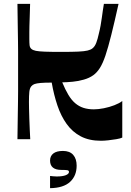

<svg xmlns="http://www.w3.org/2000/svg" viewBox="-20 -720 680 993"><path d="M70.2 0Q71.2 -72 71.9 -118Q72.6 -164 73.1 -194.5Q73.6 -225 73.6 -247.5Q73.6 -270 73.6 -293.5Q73.6 -317 73.6 -350Q73.6 -383 73.6 -406.5Q73.6 -430 73.6 -452.5Q73.6 -475 73.1 -505.5Q72.6 -536 71.9 -582Q71.2 -628 70.2 -700H135.7Q134.7 -660.2 133.7 -633.4Q132.7 -606.6 132.2 -587.6Q131.7 -568.7 131.7 -552.8Q131.7 -537 131.7 -519.3Q131.7 -497.7 133 -485.9Q134.4 -474 142.4 -467Q150.1 -460.3 165.4 -457.1Q180.8 -454 212 -452.8Q243.2 -451.6 297.2 -451.6Q353.3 -451.6 384.9 -453.1Q416.6 -454.6 433 -458.6Q449.4 -462.6 458.4 -470Q470.7 -479.6 478 -499.1Q485.2 -518.5 490.5 -543.1Q496.5 -566.7 500.3 -587.9Q504.1 -609 506.7 -628.7Q509.4 -648.4 511.9 -665.9Q514.3 -683.4 517.3 -700H593.1Q571.9 -604.7 555.6 -539.5Q539.3 -474.3 525.4 -432.9Q511.4 -391.6 496.3 -368Q481.3 -344.5 462.6 -331.1Q442.2 -316.4 413.8 -308.3Q385.4 -300.1 356 -297.3Q326.6 -294.5 301.9 -294.1Q317.5 -256.4 333.5 -229.7Q349.4 -203 368.7 -186.4Q388.1 -169.8 411.9 -162.1Q435.7 -154.5 465.3 -154.5Q488.7 -154.5 517.3 -160.2Q545.9 -165.9 571.7 -175.9Q597.4 -185.9 612.4 -197.6V-8.4Q602.7 -3.7 582 -0.2Q561.3 3.3 539.4 5.7Q517.5 8 502.2 8Q441.1 8 397.7 -14.8Q354.3 -37.7 324.8 -78.8Q295.3 -120 276.9 -174.8Q258.4 -229.6 247.5 -292.8Q211.3 -292.8 190.2 -291Q169 -289.1 158.9 -285.4Q148.7 -281.8 142.4 -274.4Q133.7 -264.4 131.7 -245Q129.7 -225.7 129.7 -192.3Q129.7 -181.6 130.2 -157.8Q130.7 -134 131.7 -104.6Q132.7 -75.2 134 -47.4Q135.4 -19.6 136.4 0ZM238.9 253.2V190Q245.5 190.7 254.9 191.7Q264.3 192.7 273 192.7Q303.6 192.7 320.2 186.1Q336.7 179.4 336.7 169.4Q336.7 162 329.2 160.4Q321.7 158.7 296.6 158.7Q268.2 158.7 253.5 146.5Q238.9 134.4 238.9 110.3Q238.9 87 255.7 73.8Q272.6 60.6 305.6 60.6Q340.7 60.6 358.6 81Q376.4 101.4 376.4 136.7Q376.4 189.5 342.2 220.8Q308 252.2 238.9 253.2Z"/></svg>

Font: Ojuju ExtraLight
Style: Regular
Weight: 200
Designer: Chisaokwu Joboson, Mirko Velimirovic
Foundry: Udi Foundry
Version: Version 1.000